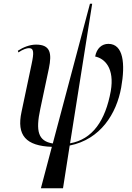

<svg xmlns="http://www.w3.org/2000/svg" viewBox="-20 -780 712 1033"><path d="M200 233H319L355 3C521 -30 607 -169 632 -309C655 -437 644 -544 563 -544C528 -544 500 -520 492 -476C544 -465 597 -413 576 -290C547 -130 477 -30 357 -9L476 -760H464L264 -8C185 -21 171 -74 197 -195L243 -412C260 -494 251 -540 174 -540C140 -540 105 -526 76 -507L79 -498C104 -515 124 -521 136 -521C163 -521 163 -496 150 -435L96 -179C68 -51 120 5 259 10Z"/></svg>

Font: Noto Serif Display ExtraCondensed Medium
Style: Italic
Weight: 500
Width: 2
Italic angle: -12°
Designer: Monotype Design Team
Foundry: Monotype Imaging Inc.
Version: Version 2.009